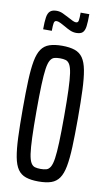

<svg xmlns="http://www.w3.org/2000/svg" viewBox="-98 -926 546 981"><g transform="rotate(10 175.5 -435.5)"><path d="M175 8Q136 8 109.5 -1Q83 -10 67.5 -32.5Q52 -55 44.5 -95Q37 -135 34.5 -196Q32 -257 32 -344Q32 -431 34.5 -492Q37 -553 44.5 -593Q52 -633 67.5 -655.5Q83 -678 109.5 -687Q136 -696 175 -696Q214 -696 240.5 -687Q267 -678 282.5 -655.5Q298 -633 305.5 -593Q313 -553 315.5 -492Q318 -431 318 -344Q318 -257 315.5 -196Q313 -135 305.5 -95Q298 -55 282.5 -32.5Q267 -10 241 -1Q215 8 175 8ZM175 -57Q192 -57 204.5 -60.5Q217 -64 225.5 -78.5Q234 -93 238.5 -123.5Q243 -154 245 -208Q247 -262 247 -344Q247 -426 245 -480Q243 -534 238.5 -564.5Q234 -595 225.5 -609.5Q217 -624 204.5 -627.5Q192 -631 175 -631Q158 -631 145.5 -627.5Q133 -624 124.5 -609.5Q116 -595 111.5 -564.5Q107 -534 105 -480Q103 -426 103 -344Q103 -262 105 -208Q107 -154 111.5 -123.5Q116 -93 124.5 -78.5Q133 -64 145.5 -60.5Q158 -57 175 -57ZM64 -762Q64 -801 67.5 -824Q71 -847 82.5 -857Q94 -867 116 -867Q133 -867 149 -859.5Q165 -852 180 -844Q193 -837 204 -831.5Q215 -826 223 -826Q234 -826 236 -839Q238 -852 238 -879H283Q283 -839 280 -816Q277 -793 266.5 -783Q256 -773 233 -773Q217 -773 202 -779.5Q187 -786 172 -795Q159 -802 147 -808.5Q135 -815 124 -815Q114 -815 111.5 -803Q109 -791 109 -762Z"/></g></svg>

Font: Saira UltraCondensed Medium
Style: Regular
Weight: 500
Width: 1
Designer: Hector Gatti with collaboration of the Omnibus-Type team
Foundry: Omnibus-Type
Version: Version 1.101